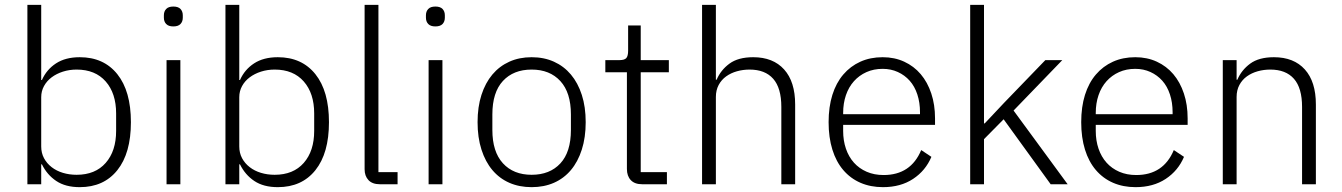

<svg xmlns="http://www.w3.org/2000/svg" viewBox="-20 -760 5534 792"><path d="M93 -740H150V-430H153Q172 -473 211 -498.5Q250 -524 309 -524Q408 -524 464 -454Q520 -384 520 -256Q520 -128 464 -58Q408 12 309 12Q250 12 212 -13.5Q174 -39 153 -82H150V0H93ZM296 -39Q373 -39 416 -88Q459 -137 459 -220V-292Q459 -375 416 -424Q373 -473 296 -473Q266 -473 239.5 -464.5Q213 -456 193 -441Q173 -426 161.5 -405Q150 -384 150 -359V-156Q150 -129 161.5 -107.5Q173 -86 193 -70.5Q213 -55 239.5 -47Q266 -39 296 -39Z M695 -651Q675 -651 665.5 -661Q656 -671 656 -687V-697Q656 -713 665.5 -723Q675 -733 695 -733Q715 -733 724.5 -723Q734 -713 734 -697V-687Q734 -671 724.5 -661Q715 -651 695 -651ZM667 -512H724V0H667Z M910 -740H967V-430H970Q989 -473 1028 -498.5Q1067 -524 1126 -524Q1225 -524 1281 -454Q1337 -384 1337 -256Q1337 -128 1281 -58Q1225 12 1126 12Q1067 12 1029 -13.5Q991 -39 970 -82H967V0H910ZM1113 -39Q1190 -39 1233 -88Q1276 -137 1276 -220V-292Q1276 -375 1233 -424Q1190 -473 1113 -473Q1083 -473 1056.5 -464.5Q1030 -456 1010 -441Q990 -426 978.5 -405Q967 -384 967 -359V-156Q967 -129 978.5 -107.5Q990 -86 1010 -70.5Q1030 -55 1056.5 -47Q1083 -39 1113 -39Z M1547 0Q1516 0 1500 -17Q1484 -34 1484 -62V-740H1541V-50H1620V0Z M1776 -651Q1756 -651 1746.5 -661Q1737 -671 1737 -687V-697Q1737 -713 1746.5 -723Q1756 -733 1776 -733Q1796 -733 1805.5 -723Q1815 -713 1815 -697V-687Q1815 -671 1805.5 -661Q1796 -651 1776 -651ZM1748 -512H1805V0H1748Z M2173 12Q2122 12 2081 -6Q2040 -24 2011 -58.5Q1982 -93 1966 -143Q1950 -193 1950 -256Q1950 -319 1966 -368.5Q1982 -418 2011 -452.5Q2040 -487 2081 -505.5Q2122 -524 2173 -524Q2224 -524 2265 -505.5Q2306 -487 2335 -452.5Q2364 -418 2380 -368.5Q2396 -319 2396 -256Q2396 -193 2380 -143Q2364 -93 2335 -58.5Q2306 -24 2265 -6Q2224 12 2173 12ZM2173 -39Q2248 -39 2291.5 -86Q2335 -133 2335 -224V-288Q2335 -378 2291.5 -425.5Q2248 -473 2173 -473Q2098 -473 2054.5 -426Q2011 -379 2011 -288V-224Q2011 -134 2054.5 -86.5Q2098 -39 2173 -39Z M2629 0Q2598 0 2582 -17Q2566 -34 2566 -63V-462H2477V-512H2535Q2556 -512 2563.5 -520.5Q2571 -529 2571 -551V-655H2623V-512H2739V-462H2623V-50H2731V0Z M2876 -740H2933V-431H2936Q2953 -471 2989 -497.5Q3025 -524 3087 -524Q3169 -524 3214.5 -473.5Q3260 -423 3260 -329V0H3203V-319Q3203 -397 3169.5 -435Q3136 -473 3072 -473Q3045 -473 3020 -466Q2995 -459 2975.5 -445Q2956 -431 2944.5 -409.5Q2933 -388 2933 -360V0H2876Z M3622 12Q3571 12 3529.5 -6Q3488 -24 3458.5 -58.5Q3429 -93 3413.5 -143Q3398 -193 3398 -256Q3398 -319 3413.5 -368.5Q3429 -418 3458.5 -452.5Q3488 -487 3529 -505.5Q3570 -524 3621 -524Q3670 -524 3710 -505.5Q3750 -487 3778 -454Q3806 -421 3821.5 -374.5Q3837 -328 3837 -272V-245H3458V-220Q3458 -180 3469.5 -146.5Q3481 -113 3502.5 -89Q3524 -65 3555 -51.5Q3586 -38 3625 -38Q3737 -38 3780 -141L3822 -113Q3798 -56 3746.5 -22Q3695 12 3622 12ZM3621 -476Q3584 -476 3554 -462.5Q3524 -449 3502.5 -425Q3481 -401 3469.5 -367.5Q3458 -334 3458 -294V-289H3775V-297Q3775 -337 3764 -370.5Q3753 -404 3732.5 -427Q3712 -450 3683.5 -463Q3655 -476 3621 -476Z M3982 -740H4039V-251H4042L4122 -336L4292 -512H4362L4161 -304L4384 0H4314L4120 -268L4039 -186V0H3982Z M4664 12Q4613 12 4571.5 -6Q4530 -24 4500.5 -58.5Q4471 -93 4455.5 -143Q4440 -193 4440 -256Q4440 -319 4455.5 -368.5Q4471 -418 4500.5 -452.5Q4530 -487 4571 -505.5Q4612 -524 4663 -524Q4712 -524 4752 -505.5Q4792 -487 4820 -454Q4848 -421 4863.5 -374.5Q4879 -328 4879 -272V-245H4500V-220Q4500 -180 4511.5 -146.5Q4523 -113 4544.5 -89Q4566 -65 4597 -51.5Q4628 -38 4667 -38Q4779 -38 4822 -141L4864 -113Q4840 -56 4788.5 -22Q4737 12 4664 12ZM4663 -476Q4626 -476 4596 -462.5Q4566 -449 4544.5 -425Q4523 -401 4511.5 -367.5Q4500 -334 4500 -294V-289H4817V-297Q4817 -337 4806 -370.5Q4795 -404 4774.5 -427Q4754 -450 4725.5 -463Q4697 -476 4663 -476Z M5024 0V-512H5081V-431H5084Q5101 -471 5137 -497.5Q5173 -524 5235 -524Q5317 -524 5362.5 -473.5Q5408 -423 5408 -329V0H5351V-319Q5351 -397 5317.5 -435Q5284 -473 5220 -473Q5193 -473 5168 -466Q5143 -459 5123.5 -445Q5104 -431 5092.5 -409.5Q5081 -388 5081 -360V0Z"/></svg>

Font: IBM Plex Sans Thai Looped Light
Style: Regular
Weight: 300
Designer: Mike Abbink, Paul van der Laan, Pieter van Rosmalen, Ben Mitchell, Mark Frömberg
Foundry: Bold Monday
Version: Version 1.1